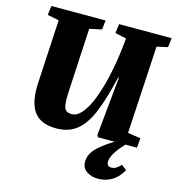

<svg xmlns="http://www.w3.org/2000/svg" viewBox="-134 -825 1093 1188"><g transform="rotate(15 412.0 -231.0)"><path d="M601 248Q560 248 529 227.5Q498 207 498 166Q498 124 531 86Q564 48 643 0H536L529 -12L566 -389H561Q529 -251 493 -162Q457 -73 404.5 -29.5Q352 14 271 14Q170 14 127 -47Q84 -108 92 -236L114 -636L40 -651L48 -710H395L388 -651L310 -634L288 -222Q284 -148 294.5 -122Q305 -96 341 -96Q376 -96 407 -133.5Q438 -171 463.5 -236.5Q489 -302 508 -386Q527 -470 538 -563L546 -635L474 -651L481 -710H818L811 -651L741 -635L709 -74L791 -62L786 0H712Q672 43 653.5 74.5Q635 106 635 130Q635 160 665 160Q695 160 724 126L757 152Q728 203 688.5 225.5Q649 248 601 248Z"/></g></svg>

Font: Literata 36pt ExtraBold
Style: Italic
Weight: 800
Italic angle: -2°
Designer: Latin by Veronika Burian and Jose Scaglione. Greek by Irene Vlachou. Cyrillic by Vera Evstafieva
Foundry: TypeTogether
Version: Version 3.002